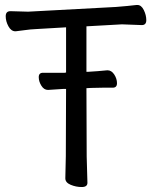

<svg xmlns="http://www.w3.org/2000/svg" viewBox="-20 -736 617 773"><path d="M328 -381 329 -106 332 0Q332 17 309 17Q286 17 264.5 8Q243 -1 243 -18L245 -107L246 -378H240H235Q234 -378 174 -374H173Q157 -374 146.5 -391Q136 -408 136 -425.5Q136 -443 153 -443H240L246 -444V-626L126 -619Q102 -618 78.5 -614.5Q55 -611 43 -610H42Q25 -610 14 -630Q3 -650 3 -670.5Q3 -691 22 -691L93 -689L447 -708Q469 -710 493 -712Q517 -714 530 -716H533Q549 -716 559 -695.5Q569 -675 569 -655Q569 -635 551 -635L471 -638L328 -630V-447H336Q372 -449 412 -453H413Q429 -453 440 -436Q451 -419 451 -401Q451 -383 434 -383H395Q367 -383 347 -382Z"/></svg>

Font: LXGW WenKai Lite Medium
Style: Regular
Weight: 500
Designer: LXGW / Fontworks Inc.
Foundry: LXGW / Fontworks Inc.
Version: Version 1.511; March 25, 2025